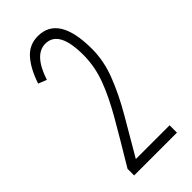

<svg xmlns="http://www.w3.org/2000/svg" viewBox="-203 -672 720 720"><g transform="rotate(-45 156.5 -312.5)"><path d="M47 0V-35Q106 -133 147 -204Q188 -275 209.5 -332.5Q231 -390 232 -448Q234 -585 161 -585Q102 -585 69 -485L36 -498Q55 -556 85 -590.5Q115 -625 161 -625Q271 -625 271 -447Q271 -384 246 -319.5Q221 -255 180.5 -185.5Q140 -116 95 -39H274V0Z"/></g></svg>

Font: Inconsolata ExtraCondensed Light
Style: Regular
Weight: 300
Width: 2
Monospace: yes
Designer: Raph Levien, Cyreal, Brenton Simpson
Foundry: Raph Levien, Cyreal, Google
Version: Version 3.100; ttfautohint (v1.8.4.7-5d5b)